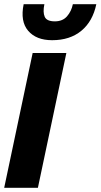

<svg xmlns="http://www.w3.org/2000/svg" viewBox="-26 -897 480 917"><path d="M223 -705Q147 -705 108.5 -750Q70 -795 87 -877H186Q178 -839 187.5 -817Q197 -795 236 -795Q273 -795 294 -819Q315 -843 322 -877H434Q417 -795 362.5 -750Q308 -705 223 -705ZM-6 0 130 -644H291L155 0Z"/></svg>

Font: Kanit SemiBold
Style: Italic
Weight: 600
Italic angle: -12°
Designer: Katatrad Team
Foundry: CadsonDemak
Version: Version 2.000; ttfautohint (v1.8.3)